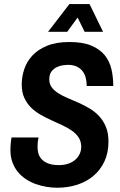

<svg xmlns="http://www.w3.org/2000/svg" viewBox="-20 -903 587 936"><path d="M30.8 -171.9Q30.8 -180.7 31.2 -189.7Q31.7 -198.7 32.7 -207.3Q33.7 -215.8 34.4 -222.4Q35.2 -229 36.1 -232.9H168Q166.5 -227.1 164.8 -215.3Q163.1 -203.6 163.1 -185.1Q163.1 -171.9 166.7 -156.7Q170.4 -141.6 181.6 -128.4Q192.9 -115.2 213.4 -106.7Q233.9 -98.1 267.1 -98.1Q293.5 -98.1 314 -105.5Q334.5 -112.8 348.1 -125.2Q361.8 -137.7 368.9 -153.8Q376 -169.9 376 -187Q376 -213.4 363.5 -232.4Q351.1 -251.5 330.6 -265.9Q310.1 -280.3 284.2 -292.2Q258.3 -304.2 231 -316.7Q203.6 -329.1 177.7 -343.8Q151.9 -358.4 131.3 -378.7Q110.8 -398.9 98.4 -426.3Q85.9 -453.6 85.9 -491.2Q85.9 -528.3 98.1 -565.4Q110.4 -602.5 137.7 -632.1Q165 -661.6 209.5 -679.9Q253.9 -698.2 317.9 -698.2Q382.8 -698.2 424.6 -680.9Q466.3 -663.6 490.2 -634.3Q514.2 -605 523.2 -565.9Q532.2 -526.9 532.2 -483.9H402.8Q402.8 -505.9 397.7 -524.7Q392.6 -543.5 381.3 -557.4Q370.1 -571.3 352.8 -579.1Q335.4 -586.9 311 -586.9Q302.7 -586.9 287.6 -585Q272.5 -583 257.3 -575.9Q242.2 -568.8 231.2 -554.7Q220.2 -540.5 220.2 -516.1Q220.2 -492.7 232.7 -476.6Q245.1 -460.4 265.4 -447.8Q285.6 -435.1 311.5 -424.3Q337.4 -413.6 364.5 -401.4Q391.6 -389.2 417.5 -373.8Q443.4 -358.4 463.6 -336.4Q483.9 -314.5 496.3 -284.4Q508.8 -254.4 508.8 -212.9Q508.8 -158.7 489.5 -116.9Q470.2 -75.2 436.5 -46.4Q402.8 -17.6 357.2 -2.7Q311.5 12.2 258.8 12.2Q233.4 12.2 206.8 7.8Q180.2 3.4 154.8 -5.6Q129.4 -14.6 106.9 -29.3Q84.5 -43.9 67.6 -64.2Q50.8 -84.5 40.8 -111.3Q30.8 -138.2 30.8 -171.9ZM416.5 -883.3 482.4 -748H392.6L358.4 -817.4L307.6 -748H214.4L318.4 -883.3Z"/></svg>

Font: Archivo Narrow
Style: Bold Italic
Weight: 700
Italic angle: -8°
Designer: Hector Gatti
Foundry: Hector Gatti
Version: 1.002; ttfautohint (v0.8)